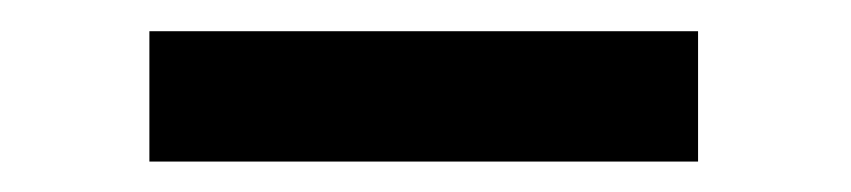

<svg xmlns="http://www.w3.org/2000/svg" viewBox="-20 -728 545 123"><path d="M75.7 -624.5V-708H427.2V-624.5Z"/></svg>

Font: Comme ExtraBold
Style: Regular
Weight: 800
Version: Version 1.000;gftools[0.9.27]